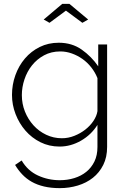

<svg xmlns="http://www.w3.org/2000/svg" viewBox="-20 -750 652 993"><path d="M206 -649 302 -730H339L436 -649L406 -632L321 -695L236 -632ZM288 8Q234 8 189 -14.5Q144 -37 111.5 -74.5Q79 -112 60.5 -160Q42 -208 42 -259Q42 -312 59.5 -361Q77 -410 109 -447.5Q141 -485 185.5 -507Q230 -529 284 -529Q352 -529 402.5 -493.5Q453 -458 488 -407V-520H534V10Q534 63 514 103Q494 143 460.5 169.5Q427 196 382.5 209.5Q338 223 289 223Q244 223 208 214.5Q172 206 144.5 190.5Q117 175 95.5 152.5Q74 130 58 103L92 80Q123 133 176 157.5Q229 182 289 182Q329 182 364.5 171Q400 160 426.5 138.5Q453 117 468.5 85Q484 53 484 10V-104Q452 -53 399 -22.5Q346 8 288 8ZM300 -35Q333 -35 364.5 -47.5Q396 -60 421.5 -80Q447 -100 463.5 -125Q480 -150 484 -175V-346Q472 -376 452 -401.5Q432 -427 406.5 -445Q381 -463 351.5 -473.5Q322 -484 292 -484Q245 -484 208 -464Q171 -444 145.5 -412Q120 -380 106.5 -339.5Q93 -299 93 -258Q93 -213 109 -173Q125 -133 153 -102Q181 -71 219 -53Q257 -35 300 -35Z"/></svg>

Font: Oxford Sans
Style: Regular
Weight: 300
Designer: Matt McInerney, Pablo Impallari, Rodrigo Fuenzalida
Foundry: Matt McInerney, Pablo Impallari, Rodrigo Fuenzalida
Version: Version 3.000g; ttfautohint (v1.5) -l 8 -r 28 -G 28 -x 14 -D